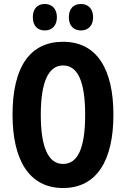

<svg xmlns="http://www.w3.org/2000/svg" viewBox="-20 -935 633 965"><path d="M145 -848C145 -805 169 -782 205 -782C242 -782 266 -807 266 -848C266 -890 242 -915 205 -915C169 -915 145 -892 145 -848ZM326 -848C326 -806 350 -782 387 -782C424 -782 448 -807 448 -848C448 -890 424 -915 387 -915C350 -915 326 -892 326 -848ZM550 -358C550 -585 469 -725 297 -725C131 -725 43 -599 43 -359C43 -133 125 10 297 10C468 10 550 -131 550 -358ZM185 -358C185 -522 223 -606 297 -606C371 -606 408 -525 408 -358C408 -190 371 -111 297 -111C223 -111 185 -194 185 -358Z"/></svg>

Font: Noto Sans Ethiopic ExtraCondensed
Style: Bold
Weight: 700
Width: 2
Designer: Monotype Design Team
Foundry: Monotype Imaging Inc.
Version: Version 2.102